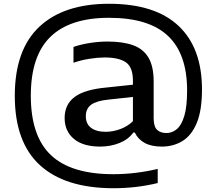

<svg xmlns="http://www.w3.org/2000/svg" viewBox="-20 -769 1150 1019"><path d="M581.5 230Q325 229.5 191.8 107.5Q58.5 -14.5 58.5 -260Q58.5 -504.5 188.5 -626.8Q318.5 -749 558.5 -749Q802.5 -749 927.2 -632Q1052 -515 1052 -294Q1052 -183.5 1024.5 -117Q997 -50.5 948.8 -20.8Q900.5 9 838.5 9Q784 9 748.2 -10.2Q712.5 -29.5 695.5 -65.5H687.5Q661.5 -29 614 -10Q566.5 9 512 9Q420.5 9 371.8 -32.2Q323 -73.5 323 -142.5Q323 -214.5 375.8 -254.2Q428.5 -294 544.5 -304.5L685.5 -319.5V-340Q685.5 -412.5 648.2 -438.2Q611 -464 535 -464Q500 -464 456 -457.2Q412 -450.5 370 -436V-520Q411 -534 458.8 -541.2Q506.5 -548.5 551 -548.5Q632.5 -548.5 686.8 -528.8Q741 -509 768.2 -462.8Q795.5 -416.5 795.5 -336.5V-142.5Q795.5 -98 813.2 -80.5Q831 -63 863.5 -63Q893.5 -63 918.5 -83.8Q943.5 -104.5 958.2 -154Q973 -203.5 973 -289Q973 -482.5 871.5 -578.5Q770 -674.5 558.5 -674.5Q351 -674.5 247.2 -573.2Q143.5 -472 143.5 -261Q143.5 -46.5 250.5 54.5Q357.5 155.5 581.5 155.5Q698 155.5 817 127.5V202.5Q703.5 230 581.5 230ZM435.5 -152Q435.5 -112 463 -90.8Q490.5 -69.5 542 -69.5Q578.5 -69.5 618 -83.8Q657.5 -98 685.5 -126V-254.5L552 -240Q491 -233.5 463.2 -212.8Q435.5 -192 435.5 -152Z"/></svg>

Font: Encode Sans Exp Md
Style: Regular
Weight: 500
Width: 7
Designer: Multiple Designers
Foundry: Impallari Type
Version: Version 3.002; ttfautohint (v1.8.3) -l 8 -r 50 -G 200 -x 14 